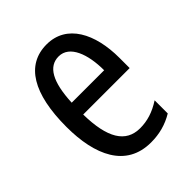

<svg xmlns="http://www.w3.org/2000/svg" viewBox="-164 -641 745 745"><g transform="rotate(-45 209.0 -268.0)"><path d="M215 -546C102 -546 43 -447 43 -265C43 -109 96 10 233 10C279 10 320 -1 358 -24V-96C318 -70 281 -59 242 -59C163 -59 125 -123 123 -253H378V-309C378 -442 325 -546 215 -546ZM215 -480C275 -480 302 -405 302 -317H124C129 -428 160 -480 215 -480Z"/></g></svg>

Font: Noto Sans UI Condensed
Style: Regular
Weight: 400
Width: 3
Designer: Monotype Design Team
Foundry: Monotype Imaging Inc.
Version: Version 1.901